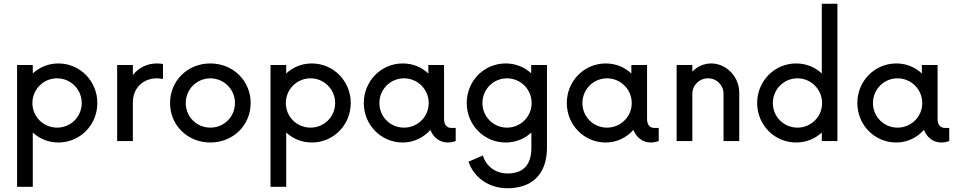

<svg xmlns="http://www.w3.org/2000/svg" viewBox="-20 -750 5092 1021"><path d="M290.5 -412.6C237.3 -412.6 189.9 -392.6 154.3 -359.4V-404.3H70.8V243.2H154.3V-45.4C189.9 -12.2 237.3 7.8 290.5 7.8C405.8 7.8 497.6 -85.4 497.6 -202.1C497.6 -318.8 405.8 -412.6 290.5 -412.6ZM283.7 -71.3C210.9 -71.3 152.3 -128.9 152.3 -202.1C152.3 -274.9 210.9 -333.5 283.7 -333.5C356 -333.5 414.6 -274.9 414.6 -202.1C414.6 -128.9 356 -71.3 283.7 -71.3Z M603 0H686.5V-205.6C686.5 -283.2 742.7 -333.5 814 -333.5C825.7 -333.5 836.9 -331.5 846.7 -330.1V-409.7C836.9 -411.1 826.7 -412.6 815.4 -412.6C761.2 -412.6 716.8 -389.6 686.5 -350.6V-404.3H603Z M1098.6 7.8C1220.2 7.8 1313 -84.5 1313 -202.1C1313 -319.8 1220.2 -412.6 1098.6 -412.6C976.6 -412.6 884.3 -319.8 884.3 -202.1C884.3 -84.5 976.6 7.8 1098.6 7.8ZM1098.6 -71.3C1025.4 -71.3 967.8 -128.9 967.8 -202.1C967.8 -274.9 1025.4 -333 1098.6 -333.5C1171.4 -333 1229.5 -274.9 1229.5 -202.1C1229.5 -128.9 1171.4 -71.3 1098.6 -71.3Z M1638.2 -412.6C1585 -412.6 1537.6 -392.6 1502 -359.4V-404.3H1418.5V243.2H1502V-45.4C1537.6 -12.2 1585 7.8 1638.2 7.8C1753.4 7.8 1845.2 -85.4 1845.2 -202.1C1845.2 -318.8 1753.4 -412.6 1638.2 -412.6ZM1631.3 -71.3C1558.6 -71.3 1500 -128.9 1500 -202.1C1500 -274.9 1558.6 -333.5 1631.3 -333.5C1703.6 -333.5 1762.2 -274.9 1762.2 -202.1C1762.2 -128.9 1703.6 -71.3 1631.3 -71.3Z M2380.4 -69.8C2360.4 -69.8 2341.3 -81.1 2341.3 -117.7V-404.3H2257.8V-358.9C2222.7 -392.6 2175.3 -412.6 2121.6 -412.6C2006.3 -412.6 1914.6 -318.8 1914.6 -202.1C1914.6 -85.4 2006.3 7.8 2121.6 7.8C2180.7 7.8 2232.4 -18.6 2268.6 -59.1C2284.7 -18.6 2318.4 7.8 2361.3 7.8C2374 7.8 2388.2 5.4 2403.3 0V-69.8ZM2128.4 -71.3C2055.7 -71.3 1997.6 -128.9 1997.6 -202.1C1997.6 -274.9 2055.7 -333.5 2128.4 -333.5C2200.7 -333.5 2259.8 -274.9 2259.8 -202.1C2259.8 -128.9 2200.7 -71.3 2128.4 -71.3Z M2804.7 -404.3V-360.4C2769 -393.1 2722.2 -412.6 2668.9 -412.6C2554.2 -412.6 2461.9 -319.8 2461.9 -202.1C2461.9 -85.4 2554.2 7.8 2668.9 7.8C2722.7 7.8 2770 -12.2 2805.7 -45.4V35.2C2805.7 136.7 2753.4 172.4 2678.7 172.4C2614.3 172.4 2564 132.8 2547.9 76.7L2471.2 109.9C2500.5 193.8 2578.6 251 2678.7 251C2803.2 251 2888.7 182.6 2888.7 33.7V-404.3ZM2676.3 -71.3C2603.5 -71.3 2545.4 -129.9 2545.4 -202.1C2545.4 -274.9 2603.5 -333.5 2676.3 -333.5C2748.5 -333.5 2807.1 -274.9 2807.1 -202.1C2807.1 -129.9 2748.5 -71.3 2676.3 -71.3Z M3460 -69.8C3439.9 -69.8 3420.9 -81.1 3420.9 -117.7V-404.3H3337.4V-358.9C3302.2 -392.6 3254.9 -412.6 3201.2 -412.6C3085.9 -412.6 2994.1 -318.8 2994.1 -202.1C2994.1 -85.4 3085.9 7.8 3201.2 7.8C3260.3 7.8 3312 -18.6 3348.1 -59.1C3364.3 -18.6 3397.9 7.8 3440.9 7.8C3453.6 7.8 3467.8 5.4 3482.9 0V-69.8ZM3208 -71.3C3135.3 -71.3 3077.1 -128.9 3077.1 -202.1C3077.1 -274.9 3135.3 -333.5 3208 -333.5C3280.3 -333.5 3339.4 -274.9 3339.4 -202.1C3339.4 -128.9 3280.3 -71.3 3208 -71.3Z M3762.2 -412.6C3723.6 -412.6 3688 -396.5 3661.6 -369.1V-404.3H3578.1V0H3661.6V-251C3661.6 -297.4 3698.7 -333.5 3745.6 -333.5C3791.5 -333.5 3827.6 -297.4 3827.6 -251V0H3911.1V-256.8C3911.1 -344.2 3840.8 -412.6 3762.2 -412.6Z M4350.1 -730V-359.4C4314.5 -392.6 4267.1 -412.6 4213.4 -412.6C4098.6 -412.6 4006.3 -318.8 4006.3 -202.1C4006.3 -85.4 4098.6 7.8 4213.4 7.8C4267.1 7.8 4314.5 -12.2 4350.1 -45.4V0H4433.1V-730ZM4220.7 -71.3C4147.9 -71.3 4089.8 -128.9 4089.8 -202.1C4089.8 -274.9 4147.9 -333.5 4220.7 -333.5C4293 -333.5 4351.6 -274.9 4351.6 -202.1C4351.6 -128.9 4293 -71.3 4220.7 -71.3Z M5004.9 -69.8C4984.9 -69.8 4965.8 -81.1 4965.8 -117.7V-404.3H4882.3V-358.9C4847.2 -392.6 4799.8 -412.6 4746.1 -412.6C4630.9 -412.6 4539.1 -318.8 4539.1 -202.1C4539.1 -85.4 4630.9 7.8 4746.1 7.8C4805.2 7.8 4856.9 -18.6 4893.1 -59.1C4909.2 -18.6 4942.9 7.8 4985.8 7.8C4998.5 7.8 5012.7 5.4 5027.8 0V-69.8ZM4752.9 -71.3C4680.2 -71.3 4622.1 -128.9 4622.1 -202.1C4622.1 -274.9 4680.2 -333.5 4752.9 -333.5C4825.2 -333.5 4884.3 -274.9 4884.3 -202.1C4884.3 -128.9 4825.2 -71.3 4752.9 -71.3Z"/></svg>

Font: Now Medium
Style: Regular
Weight: 500
Designer: Alfredo Marco Pradil
Foundry: Alfredo Marco Pradil
Version: Version 1.200;hotconv 1.0.109;makeotfexe 2.5.65596